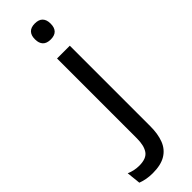

<svg xmlns="http://www.w3.org/2000/svg" viewBox="-345 -676 860 860"><g transform="rotate(-45 85.0 -246.0)"><path d="M80.4 -66.7V-488.2H161.3V-66.7ZM120.9 -568.2Q95.9 -568.2 83.5 -581.2Q71.2 -594.3 71.2 -617.7V-620.2Q71.2 -643.5 83.5 -656.6Q95.9 -669.6 120.9 -669.6Q145.9 -669.6 158.3 -656.6Q170.6 -643.5 170.6 -620.2V-617.7Q170.6 -593.9 158.3 -581Q145.9 -568.2 120.9 -568.2ZM20.6 178.6Q-0.7 178.6 -19.8 174.9Q-38.9 171.1 -52.3 165.8L-59.3 99.1Q-45.3 105.4 -30 108.7Q-14.8 112 1.8 112Q46.8 112 63.6 87.8Q80.4 63.5 80.4 18V-136.4H161.3V22.1Q161.3 70.8 147.7 106Q134.1 141.1 103.2 159.8Q72.3 178.6 20.6 178.6Z"/></g></svg>

Font: Anek Odia Medium
Style: Regular
Weight: 500
Designer: Yesha Goshar & Mahesh Sahu (Odia), Yesha Goshar (Latin)
Foundry: Ek Type
Version: Version 1.003